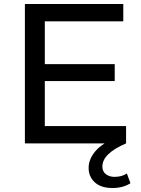

<svg xmlns="http://www.w3.org/2000/svg" viewBox="-20 -720 710 964"><path d="M613 0H105V-700H599V-613H205V-398H556V-313H205V-87H613ZM545 224Q487 224 456 195.5Q425 167 425 123Q425 79 459 39Q493 -1 568 -32L613 0Q494 51 494 116Q494 141 511.5 154.5Q529 168 555 168Q592 168 617 151L635 200Q597 224 545 224Z"/></svg>

Font: Argentum Novus
Style: Regular
Weight: 400
Designer: Julieta Ulanovsky
Foundry: Julieta Ulanovsky
Version: Version 7.20;July 27, 2021;FontCreator 13.0.0.2683 64-bit